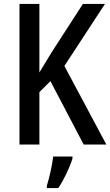

<svg xmlns="http://www.w3.org/2000/svg" viewBox="-20 -734 560 975"><path d="M520 0 307 -399 513 -714H401L242 -468C215 -424 195 -391 180 -366V-714H79V0H180V-266L236 -322L405 0ZM348 71V61H250C246 103 229 174 218 209V221H276C305 178 334 117 348 71Z"/></svg>

Font: Noto Sans Gurmukhi UI Condensed Medium
Style: Regular
Weight: 500
Width: 3
Designer: Jelle Bosma - Monotype Design Team
Foundry: Monotype Imaging Inc.
Version: Version 2.004